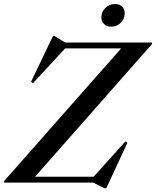

<svg xmlns="http://www.w3.org/2000/svg" viewBox="-48 -932 797 980"><path d="M729 -715 726 -705 131 -30H430L592 -210L602.5 -203.5L494.5 29H485.5L427.5 0H-28L-25.5 -9.5L570.5 -685H284.5L120.5 -507.5L110.5 -514.5L222.5 -748.5H229.5L284.5 -715ZM519.5 -796Q495.5 -796 482.5 -809.8Q469.5 -823.5 469.5 -842.5Q469.5 -871 489.5 -891.2Q509.5 -911.5 539 -911.5Q562.5 -911.5 575.5 -897.8Q588.5 -884 588.5 -864.5Q588.5 -836 568.5 -816Q548.5 -796 519.5 -796Z"/></svg>

Font: Newsreader Display Medium
Style: Italic
Weight: 500
Italic angle: -17°
Designer: Hugues Gentile
Foundry: Production Type
Version: Version 1.001